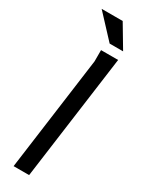

<svg xmlns="http://www.w3.org/2000/svg" viewBox="-237 -934 725 964"><g transform="rotate(30 125.5 -452.5)"><path d="M136 -724H235L137 0H47L136 -659ZM157 -905 235 -774H157L35 -905Z"/></g></svg>

Font: Rosario Light
Style: Italic
Weight: 300
Italic angle: -8.05°
Designer: Hector Gatti
Foundry: Omnibus Type
Version: Version 1.101; ttfautohint (v1.8.1.43-b0c9)